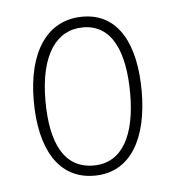

<svg xmlns="http://www.w3.org/2000/svg" viewBox="-35 -758 362 395"><g transform="rotate(-5 145.5 -560.0)"><path d="M257 -561C257 -656 224 -724 149 -724C75 -724 34 -660 34 -560C34 -461 71 -396 145 -396C222 -396 257 -466 257 -561ZM58 -558C58 -653 93 -702 148 -702C208 -702 233 -644 233 -558C233 -474 206 -417 145 -417C85 -417 58 -470 58 -558Z"/></g></svg>

Font: Noto Sans Khmer UI ExtraCondensed Thin
Style: Regular
Weight: 100
Width: 2
Designer: Danh Hong and the Monotype Design Team
Foundry: Monotype Imaging Inc.
Version: Version 2.002